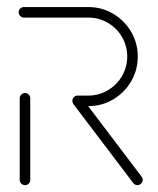

<svg xmlns="http://www.w3.org/2000/svg" viewBox="-20 -539 460 559"><path d="M53 0Q46.7 0 42 -4.4Q37.4 -8.9 37.4 -15.2V-252.6Q37.4 -258.9 42 -263.5Q46.7 -268.1 53 -268.1Q59.3 -268.1 63.7 -263.5Q68.1 -258.9 68.1 -252.6V-15.2Q68.1 -8.9 63.7 -4.4Q59.3 0 53 0ZM395.6 -15.6Q395.6 -9.3 390.9 -4.6Q386.3 0 380 0Q372.6 0 368.1 -5.9L193.7 -235.9Q190.7 -240 190.7 -245.2Q190.7 -251.5 195.2 -256.1Q199.6 -260.7 205.9 -260.7Q213 -260.7 218.1 -254.4L392.2 -24.8Q395.6 -21.1 395.6 -15.6ZM190.7 -245.6Q190.7 -251.9 195.2 -256.3Q199.6 -260.7 205.9 -260.7H237Q267.8 -260.7 293.9 -276.1Q320 -291.5 335.2 -317.6Q350.4 -343.7 350.4 -374.4Q350.4 -405.2 335.2 -431.3Q320 -457.4 293.9 -472.6Q267.8 -487.8 237 -487.8H49.6Q43.3 -487.8 38.9 -492.4Q34.4 -497 34.4 -503.3Q34.4 -509.6 38.9 -514.1Q43.3 -518.5 49.6 -518.5H237Q276.3 -518.5 309.3 -499.1Q342.2 -479.6 361.7 -446.7Q381.1 -413.7 381.1 -374.4Q381.1 -335.2 361.7 -302Q342.2 -268.9 309.3 -249.4Q276.3 -230 237 -230H205.9Q199.6 -230 195.2 -234.6Q190.7 -239.3 190.7 -245.6Z"/></svg>

Font: 26F Galaxy Sans Ultra Light
Style: Regular
Weight: 200
Designer: C₂₉H₂₅N₃O₅
Version: Version 1.100